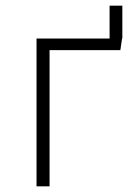

<svg xmlns="http://www.w3.org/2000/svg" viewBox="-20 -658 461 678"><path d="M412 -638H367V-522H109V0H155V-481H405L411 -522H412Z"/></svg>

Font: Fira Sans ExtraLight
Style: Regular
Weight: 200
Designer: bBox Type GmbH & Carrois Corporate GbR & Edenspiekermann AG
Foundry: bBox Type GmbH & Carrois Corporate GbR & Edenspiekermann AG
Version: Version 4.300;PS 004.300;hotconv 1.0.88;makeotf.lib2.5.64775